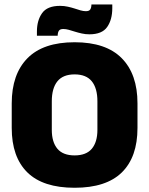

<svg xmlns="http://www.w3.org/2000/svg" viewBox="-20 -848 687 884"><path d="M323.5 16.5Q178 16.5 106 -54.2Q34 -125 34 -259V-372Q34 -506.5 106.5 -580Q179 -653.5 323.5 -653.5Q468 -653.5 540.5 -580Q613 -506.5 613 -372V-259Q613 -125 541 -54.2Q469 16.5 323.5 16.5ZM323.5 -132.5Q377 -132.5 402.8 -163.2Q428.5 -194 428.5 -250V-381.5Q428.5 -441.5 402.8 -473.5Q377 -505.5 323.5 -505.5Q270 -505.5 244.2 -473.5Q218.5 -441.5 218.5 -381.5V-250Q218.5 -194 244.2 -163.2Q270 -132.5 323.5 -132.5ZM391.5 -690Q373.5 -690 356.8 -693.8Q340 -697.5 325 -702.2Q310 -707 296.5 -710.8Q283 -714.5 271.5 -714.5Q257 -714.5 251.5 -707Q246 -699.5 245.5 -684V-683.5H150V-703Q150 -754 173.8 -787.5Q197.5 -821 256.5 -821Q275.5 -821 292.2 -817.2Q309 -813.5 323.5 -808.8Q338 -804 351 -800.2Q364 -796.5 375.5 -796.5Q390 -796.5 395.2 -804Q400.5 -811.5 401 -827V-827.5H497V-810.5Q497 -757.5 473.5 -723.8Q450 -690 391.5 -690Z"/></svg>

Font: Anek Gurmukhi ExtraBold
Style: Regular
Weight: 800
Designer: Sarang Kulkarni (Gurmukhi), Yesha Goshar (Latin)
Foundry: Ek Type
Version: Version 1.003